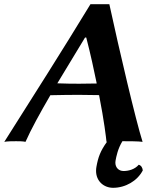

<svg xmlns="http://www.w3.org/2000/svg" viewBox="-39 -673 760 915"><path d="M641.5 139C639.8 126 634.5 116 622.3 112C602.7 134.8 573 142 550 142C526.1 142 510.8 124.8 510.8 102.2C510.8 99.2 511 96.1 511.6 93C515.2 72.8 522.4 35.8 544.4 0H550C567 0 624 0 640.5 3C608.3 -98 529.5 -434 482.1 -653H392.1C257 -431 121.4 -218 -18.5 3C-6 0 27 0 38 0C49 0 71 0 82.5 3C108.7 -56.2 152 -135.1 201 -219.2C239.1 -220.1 298.3 -221 334 -221C366.1 -221 400.7 -220.4 433.2 -219.7C457.8 -93.7 466.3 -18.7 468.5 3C469.2 2.9 470.1 2.7 470.9 2.6C439.5 46.3 428.6 76.2 420.5 122C419.3 128.6 418.8 135 418.8 141.1C418.8 191 456.2 222 499.9 222C558.9 222 615.7 189 641.5 139ZM422 -275.1C393.5 -274.5 362 -274 338.3 -274C309.4 -274 265.4 -274.5 234.2 -275.9L366.2 -494H372.1C393.3 -412 409 -338.5 422 -275.1Z"/></svg>

Font: Linux Biolinum O 
Style: Bold Italic
Weight: 700
Designer: Philipp H. Poll
Foundry: Philipp H. Poll
Version: Version 1.3.2